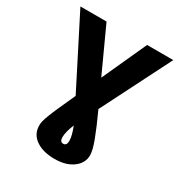

<svg xmlns="http://www.w3.org/2000/svg" viewBox="-212 -881 1181 1249"><g transform="rotate(30 378.0 -256.5)"><path d="M28.8 -727.5H225.1L377.9 -394L529.8 -727.5H726.6L463.9 -208Q514.6 -97.7 541 -27.3Q567.4 43 567.4 79.6Q567.4 138.7 515.4 177.2Q463.4 215.8 377.9 215.8Q291 215.8 237.3 178.5Q183.6 141.1 183.6 75.2Q183.6 60.5 188 42.2Q192.4 23.9 203.9 -5.9Q215.3 -35.6 236.8 -84.2Q258.3 -132.8 293 -208ZM378.4 -35.2Q366.2 -5.9 359.4 20.3Q352.5 46.4 352.5 66.9Q352.5 102.1 377.9 102.1Q403.8 102.1 403.8 66.4Q403.8 45.9 397 19.8Q390.1 -6.3 378.4 -35.2Z"/></g></svg>

Font: Inter Display ExtraBold
Style: Regular
Weight: 800
Designer: Rasmus Andersson
Foundry: rsms
Version: Version 4.000;git-a52131595